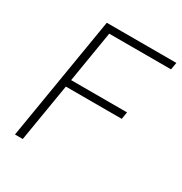

<svg xmlns="http://www.w3.org/2000/svg" viewBox="-170 -853 927 979"><g transform="rotate(30 293.5 -364.0)"><path d="M56.6 0 177.2 -727.5H586.9L579.6 -685.5H215.8L166 -383.3H495.1L488.3 -341.3H159.2L102.5 0Z"/></g></svg>

Font: Inter 16pt ExtraLight
Style: Italic
Weight: 250
Italic angle: -9.3988°
Version: Version 4.001;git-66647c0bb